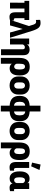

<svg xmlns="http://www.w3.org/2000/svg" viewBox="1724 -2488 967 4476"><g transform="rotate(90 2207.0 -249.5)"><path d="M-11.2 -336.4H434.6V-447.3H-11.2ZM31.2 0H168V-404.8H31.7ZM362.3 12.7Q386.7 12.7 409.4 8.8Q432.1 4.9 445.8 -0.5V-98.6Q439.5 -93.3 433.6 -91.1Q427.7 -88.9 419.9 -88.9Q408.7 -88.9 400.6 -98.4Q392.6 -107.9 392.6 -133.3V-419.4H254.9V-130.9Q254.4 -54.7 280.8 -21Q307.1 12.7 362.3 12.7Z M431.2 0H560.5L624.5 -229.5Q630.4 -248.5 635.3 -263.7Q640.1 -278.8 644 -293.5H646Q649.4 -277.3 654.1 -261Q658.7 -244.6 663.1 -229.5L726.1 0H848.6L689.5 -512.7Q654.3 -625.5 614 -668.7Q573.7 -711.9 505.9 -711.9Q481.4 -711.9 464.4 -709.2Q447.3 -706.5 431.6 -701.2L433.1 -602.1Q447.8 -605.5 456.3 -606.9Q464.8 -608.4 478.5 -608.4Q506.8 -608.4 524.2 -584.7Q541.5 -561 560.1 -488.8L575.7 -441.9Z M1117.7 209.5H1254.9V-311Q1254.9 -392.1 1218.3 -424.3Q1181.6 -456.5 1125 -456.5Q1079.6 -456.5 1047.1 -439Q1014.6 -421.4 1003.9 -396H1002.9V-446.3H867.2V0H1004.4V-297.4Q1012.2 -319.3 1030 -332.8Q1047.9 -346.2 1067.4 -346.2Q1093.8 -346.2 1105.7 -334Q1117.7 -321.8 1117.7 -288.6Z M1317.9 213.4H1454.6V-41.5Q1470.2 -16.6 1498.5 -3.9Q1526.9 8.8 1560.5 8.8Q1638.7 8.8 1682.9 -46.6Q1727.1 -102.1 1727.1 -215.8V-234.9Q1727.1 -343.3 1677.2 -401.4Q1627.4 -459.5 1525.4 -459.5Q1419.9 -459.5 1368.9 -399.4Q1317.9 -339.4 1317.9 -217.3ZM1524.4 -96.7Q1501.5 -96.7 1481.4 -112.3Q1461.4 -127.9 1454.6 -152.3V-222.7Q1454.6 -294.4 1470.7 -321.8Q1486.8 -349.1 1522 -349.1Q1554.2 -349.1 1571 -322.5Q1587.9 -295.9 1587.9 -234.9V-211.9Q1587.9 -146.5 1569.3 -121.6Q1550.8 -96.7 1524.4 -96.7Z M1751 -192.4Q1751 -99.6 1809.6 -44.9Q1868.2 9.8 1961.9 9.8Q2055.7 9.8 2114.3 -44.9Q2172.9 -99.6 2172.9 -192.4V-257.3Q2172.9 -348.6 2114.3 -403.3Q2055.7 -458 1961.9 -458Q1868.7 -458 1809.8 -403.3Q1751 -348.6 1751 -257.3ZM1889.6 -260.7Q1889.6 -304.7 1909.4 -326.9Q1929.2 -349.1 1961.9 -349.1Q1994.6 -349.1 2014.4 -326.9Q2034.2 -304.7 2034.2 -260.7V-186.5Q2034.2 -143.1 2014.4 -120.4Q1994.6 -97.7 1961.9 -97.7Q1929.7 -97.7 1909.7 -120.4Q1889.6 -143.1 1889.6 -186.5Z M2431.6 214.4H2567.4V8.8Q2685.1 2 2740.2 -54.7Q2795.4 -111.3 2795.4 -214.8V-230.5Q2795.4 -335.4 2740.5 -393.6Q2685.5 -451.7 2567.4 -458V-709.5H2431.6V-458Q2316.9 -451.7 2260.3 -393.8Q2203.6 -335.9 2203.6 -231.4V-215.8Q2203.6 -111.3 2260 -54.7Q2316.4 2 2431.6 8.8ZM2431.6 -93.8Q2389.6 -96.2 2365.7 -125.5Q2341.8 -154.8 2341.8 -213.9V-233.4Q2341.8 -292.5 2365.7 -321.8Q2389.6 -351.1 2431.6 -353.5ZM2567.4 -354.5Q2610.4 -352.1 2633.8 -322.5Q2657.2 -293 2657.2 -233.9V-213.9Q2657.2 -154.8 2633.8 -126Q2610.4 -97.2 2567.4 -94.7Z M2812.5 -192.4Q2812.5 -99.6 2871.1 -44.9Q2929.7 9.8 3023.4 9.8Q3117.2 9.8 3175.8 -44.9Q3234.4 -99.6 3234.4 -192.4V-257.3Q3234.4 -348.6 3175.8 -403.3Q3117.2 -458 3023.4 -458Q2930.2 -458 2871.3 -403.3Q2812.5 -348.6 2812.5 -257.3ZM2951.2 -260.7Q2951.2 -304.7 2970.9 -326.9Q2990.7 -349.1 3023.4 -349.1Q3056.2 -349.1 3075.9 -326.9Q3095.7 -304.7 3095.7 -260.7V-186.5Q3095.7 -143.1 3075.9 -120.4Q3056.2 -97.7 3023.4 -97.7Q2991.2 -97.7 2971.2 -120.4Q2951.2 -143.1 2951.2 -186.5Z M3290 213.4H3426.8V-41.5Q3442.4 -16.6 3470.7 -3.9Q3499 8.8 3532.7 8.8Q3610.8 8.8 3655 -46.6Q3699.2 -102.1 3699.2 -215.8V-234.9Q3699.2 -343.3 3649.4 -401.4Q3599.6 -459.5 3497.6 -459.5Q3392.1 -459.5 3341.1 -399.4Q3290 -339.4 3290 -217.3ZM3496.6 -96.7Q3473.6 -96.7 3453.6 -112.3Q3433.6 -127.9 3426.8 -152.3V-222.7Q3426.8 -294.4 3442.9 -321.8Q3459 -349.1 3494.1 -349.1Q3526.4 -349.1 3543.2 -322.5Q3560.1 -295.9 3560.1 -234.9V-211.9Q3560.1 -146.5 3541.5 -121.6Q3522.9 -96.7 3496.6 -96.7Z M3866.7 10.7Q3889.6 10.7 3910.9 7.8Q3932.1 4.9 3947.3 0V-99.1Q3941.4 -95.2 3934.8 -93.3Q3928.2 -91.3 3921.9 -91.3Q3904.8 -91.3 3894.3 -104Q3883.8 -116.7 3883.8 -154.8V-446.3H3745.1L3744.6 -153.3Q3744.6 -63.5 3776.1 -26.4Q3807.6 10.7 3866.7 10.7ZM3845.2 -492.7 3931.6 -687.5 3804.2 -712.9 3758.8 -514.2Z M4128.9 8.8Q4177.7 8.8 4205.3 -9Q4232.9 -26.9 4247.1 -58.6H4247.6Q4251.5 -25.4 4274.9 -8.1Q4298.3 9.3 4340.8 10.3Q4365.7 10.3 4387.9 7.1Q4410.2 3.9 4424.8 -1.5V-100.1Q4419.9 -96.2 4413.3 -93.8Q4406.7 -91.3 4398.9 -91.3Q4386.2 -91.3 4380.1 -97.9Q4374 -104.5 4374 -124V-446.8H4237.8L4238.3 -403.8Q4224.1 -428.7 4199 -442.4Q4173.8 -456.1 4131.3 -456.1Q4053.7 -456.1 4009 -398.4Q3964.4 -340.8 3964.4 -232.4V-216.3Q3964.4 -107.9 4007.8 -49.6Q4051.3 8.8 4128.9 8.8ZM4168.9 -96.2Q4137.7 -96.2 4120.1 -123Q4102.5 -149.9 4102.5 -210.9V-237.8Q4102.5 -293.9 4119.6 -321.5Q4136.7 -349.1 4169.9 -349.1Q4192.9 -349.1 4211.7 -335.7Q4230.5 -322.3 4236.8 -298.8V-153.8Q4229.5 -127 4210.9 -111.6Q4192.4 -96.2 4168.9 -96.2Z"/></g></svg>

Font: Roboto Flex Super Cond Bold
Style: Regular
Weight: 700
Width: 3
Designer: Berlow after Robertson
Foundry: Google
Version: Version 3.000